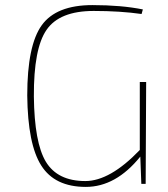

<svg xmlns="http://www.w3.org/2000/svg" viewBox="-20 -722 660 754"><path d="M536 -667Q452 -679 348 -679Q214 -679 163 -605Q112 -532 113 -343Q115 -162 160 -87Q206 -11 315 -11Q412 -11 529 -133V-400H554L552 0H535L531 -107Q435 12 317 12Q195 12 142 -72Q89 -155 87 -347Q87 -544 144 -623Q201 -702 343 -702Q456 -702 541 -685Z"/></svg>

Font: Taylor Sans Thin
Style: Regular
Weight: 100
Italic angle: -8°
Designer: Natanael Gama
Version: Version 1.001 September 8, 2015